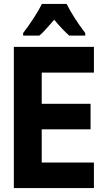

<svg xmlns="http://www.w3.org/2000/svg" viewBox="-20 -951 540 971"><path d="M179 -771Q194 -783 213 -804.5Q232 -826 254 -851Q299 -798 330 -771H411V-784Q351 -863 317 -931H192Q178 -902 149 -857.5Q120 -813 97 -784V-771ZM455 0V-129H191V-297H438V-426H191V-584H455V-714H50V0Z"/></svg>

Font: Noto Sans Mono UI Condensed ExtraBold
Style: Regular
Weight: 800
Width: 3
Designer: Monotype Design team
Foundry: Monotype Imaging Inc.
Version: 1.000